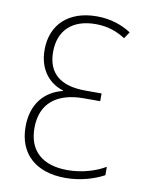

<svg xmlns="http://www.w3.org/2000/svg" viewBox="-83 -785 666 856"><g transform="rotate(10 250.0 -357.0)"><path d="M272 10C342 10 403 -10 446 -33V-71C402 -45 341 -26 275 -26C163 -26 98 -81 98 -186C98 -297 170 -354 292 -354H366V-389H293C177 -389 121 -440 121 -534C121 -632 182 -689 287 -689C344 -689 386 -672 422 -649L442 -679C400 -706 349 -724 286 -724C160 -724 82 -652 82 -537C82 -440 138 -389 195 -372V-370C115 -351 58 -289 58 -185C58 -62 138 10 272 10Z"/></g></svg>

Font: Noto Sans Mono ExtraCondensed ExtraLight
Style: Regular
Weight: 200
Width: 2
Designer: Monotype Design Team
Foundry: Monotype Imaging Inc.
Version: Version 2.014